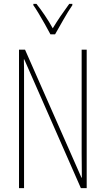

<svg xmlns="http://www.w3.org/2000/svg" viewBox="-20 -970 544 990"><path d="M427 0H397L105 -664H103Q104 -644 104 -617Q104 -590 104 -548V0H78V-714H109L400 -54H402Q402 -88 401.5 -123.5Q401 -159 401 -181V-714H427ZM240 -793Q227 -818 210.5 -847Q194 -876 178.5 -902Q163 -928 152 -943V-950H168Q188 -925 211 -891Q234 -857 252 -824Q272 -857 292 -886.5Q312 -916 337 -950H353V-943Q331 -911 307.5 -869.5Q284 -828 264 -793Z"/></svg>

Font: Noto Sans Sinhala UI ExtraCondensed Thin
Style: Regular
Weight: 100
Width: 2
Designer: Jelle Bosma - Monotype Design Team
Foundry: Monotype Imaging Inc.
Version: Version 2.006; ttfautohint (v1.8.4.7-5d5b)